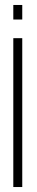

<svg xmlns="http://www.w3.org/2000/svg" viewBox="-20 -752 150 772"><path d="M33.5 0H69.5V-598.5H33.5ZM33.5 -732V-673.5H69.5V-732Z"/></svg>

Font: Anybody ExtraCondensed ExtraLight
Style: Regular
Weight: 250
Width: 2
Version: Version 1.113;gftools[0.9.25]